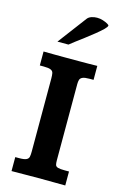

<svg xmlns="http://www.w3.org/2000/svg" viewBox="-132 -930 617 986"><g transform="rotate(15 177.0 -437.5)"><path d="M35.6 0V-74.2H56.2Q83 -74.2 94.2 -79.6Q105.5 -85 107.7 -95.7Q109.9 -106.4 109.9 -122.1V-511.7Q109.9 -529.3 107.7 -540.3Q105.5 -551.3 94 -556.4Q82.5 -561.5 56.2 -561.5H35.6V-635.7Q72.3 -635.3 98.1 -635Q124 -634.8 148.4 -634.8Q193.8 -634.8 223.9 -634.8Q253.9 -634.8 276.4 -635Q298.8 -635.3 321.3 -635.7V-561.5H299.3Q274.4 -561.5 263.2 -556.4Q252 -551.3 249 -541.7Q246.1 -532.2 246.1 -519.5V-113.8Q246.1 -98.1 248.5 -89.6Q251 -81.1 262.2 -77.6Q273.4 -74.2 299.3 -74.2H321.3V0Q287.1 0 255.1 -0.5Q223.1 -1 176.8 -1Q133.8 -1 101.1 -0.5Q68.4 0 35.6 0ZM91.3 -703.1 205.6 -855Q212.9 -864.7 227.1 -869.6Q241.2 -874.5 256.8 -874.5Q272.9 -874.5 288.1 -869.6Q303.2 -864.7 313 -859.1Q322.8 -853.5 322.8 -850.1Q322.3 -842.8 307.1 -828.1Q292 -813.5 269.3 -795.2Q246.6 -776.9 222.4 -758.5Q198.2 -740.2 178.2 -725.3Q158.2 -710.4 149.9 -703.1Z"/></g></svg>

Font: Kameron SemiBold
Style: Regular
Weight: 600
Designer: Vernon Adams
Foundry: Vernon Adams
Version: Version 1.100